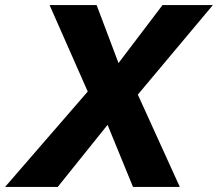

<svg xmlns="http://www.w3.org/2000/svg" viewBox="-46 -735 857 755"><path d="M-26 0 299 -375 149 -715H334L420 -487L593 -715H791L496 -363L661 0H477L377 -244L181 0Z"/></svg>

Font: Wix Madefor Text ExtraBold
Style: Italic
Weight: 800
Italic angle: -12°
Designer: Dalton Maag Ltd
Foundry: Dalton Maag Ltd
Version: Version 3.100